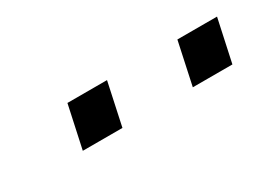

<svg xmlns="http://www.w3.org/2000/svg" viewBox="-22 -825 424 315"><g transform="rotate(-30 190.0 -667.5)"><path d="M287.5 -627.7 304.8 -708.3H379.9L362.5 -627.7ZM79.1 -627.7 96.5 -708.3H171.5L154.2 -627.7Z"/></g></svg>

Font: Saira Thin
Style: Italic
Weight: 100
Italic angle: -12°
Designer: Hector Gatti with collaboration of the Omnibus-Type team
Foundry: Omnibus-Type
Version: Version 1.101